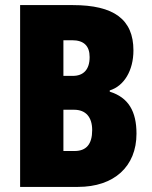

<svg xmlns="http://www.w3.org/2000/svg" viewBox="-20 -734 598 754"><path d="M266 -714H59V0H286C428 0 516 -80 516 -209C516 -296 485 -351 411 -374V-379C467 -396 504 -457 504 -536C504 -658 427 -714 266 -714ZM266 -436H229V-576H263C309 -576 332 -554 332 -510C332 -461 308 -436 266 -436ZM229 -303H271C317 -303 342 -274 342 -223C342 -168 319 -141 273 -141H229Z"/></svg>

Font: Noto Sans Georgian ExtraCondensed Black
Style: Regular
Weight: 900
Width: 2
Designer: Monotype Design Team, Akaki Razmadze
Foundry: Google LLC
Version: Version 2.005